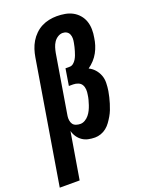

<svg xmlns="http://www.w3.org/2000/svg" viewBox="-207 -831 881 1134"><g transform="rotate(-20 233.0 -264.0)"><path d="M-34 215 94 -558Q98 -582 105.5 -605.5Q113 -629 126 -651Q139 -673 158 -691.5Q177 -710 199.5 -721.5Q222 -733 246.5 -738Q271 -743 295 -743Q321 -743 346.5 -738.5Q372 -734 393.5 -722.5Q415 -711 431.5 -692Q448 -673 456 -649.5Q464 -626 464.5 -599.5Q465 -573 460 -547Q457 -525 450 -502.5Q443 -480 431.5 -459Q420 -438 403.5 -420Q387 -402 367 -388Q388 -378 403.5 -360.5Q419 -343 427.5 -321Q436 -299 435.5 -273.5Q435 -248 431 -223Q428 -205 423.5 -186.5Q419 -168 413.5 -150Q408 -132 401 -114Q394 -96 384 -79Q374 -62 362.5 -46Q351 -30 335.5 -17.5Q320 -5 301 1.5Q282 8 264 8Q242 8 221.5 3.5Q201 -1 184.5 -12.5Q168 -24 156.5 -41Q145 -58 140 -78L91 215ZM210 -97Q225 -97 239.5 -105.5Q254 -114 264.5 -127Q275 -140 282 -154.5Q289 -169 294 -184Q299 -199 303 -214Q307 -229 309 -245Q312 -261 311 -277Q310 -293 302.5 -306Q295 -319 280 -325Q265 -331 249 -331H222L239 -436H266Q278 -436 288.5 -444.5Q299 -453 306 -464.5Q313 -476 317.5 -488Q322 -500 325.5 -512Q329 -524 332 -536Q335 -548 337 -560Q340 -574 340 -587.5Q340 -601 335 -613Q330 -625 319 -631.5Q308 -638 294 -638Q278 -638 263 -628.5Q248 -619 238.5 -604.5Q229 -590 224 -573.5Q219 -557 216 -541L154 -167Q152 -154 154 -140Q156 -126 163 -116Q170 -106 183 -101.5Q196 -97 210 -97Z"/></g></svg>

Font: Iosevka Extrabold
Style: Italic
Weight: 800
Italic angle: -9°
Monospace: yes
Designer: Belleve Invis
Foundry: Belleve Invis
Version: Version 32.5.0; ttfautohint (v1.8.4)